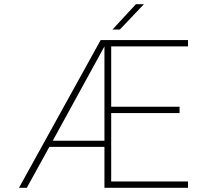

<svg xmlns="http://www.w3.org/2000/svg" viewBox="-20 -890 981 910"><path d="M871 -670H507V-384H831V-354H507V-30H871V0H475V-194H214L107 0H70L457 -700H871ZM475 -670 230 -223H475ZM513 -750 624 -870H662L548 -750Z"/></svg>

Font: Fivo Sans Thin
Style: Regular
Weight: 250
Foundry: Alexander Slobzheninov
Version: 1.0